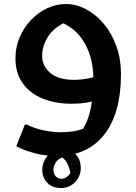

<svg xmlns="http://www.w3.org/2000/svg" viewBox="-20 -517 680 957"><path d="M265 260Q204 260 158 248Q112 236 86.5 224Q61 212 61 212L104 104H114Q154 124 199 133Q244 142 279 142Q316 142 343 138Q370 134 394 125Q427 72 438 -11Q411 -4 384 -2Q357 0 334 0Q256 0 193 -25.5Q130 -51 93.5 -101.5Q57 -152 57 -227Q57 -282 78 -331Q99 -380 134.5 -417.5Q170 -455 215.5 -476Q261 -497 309 -497Q360 -497 409 -471Q458 -445 497.5 -398Q537 -351 560 -287Q583 -223 583 -148Q583 48 499.5 154Q416 260 265 260ZM190 -239Q190 -189 230 -154Q270 -119 349 -119Q369 -119 394.5 -122Q420 -125 445 -132Q445 -185 429.5 -237.5Q414 -290 381.5 -332.5Q349 -375 296 -401Q242 -373 216 -329Q190 -285 190 -239ZM294.3 224.4Q327.9 224.4 355.2 250.3Q382.6 276.2 382.6 321.3Q382.6 359.7 354.8 390Q326.9 420.2 283.7 420.2Q239.6 420.2 215.1 393.3Q190.6 366.4 190.6 330Q190.6 302.1 204 278.1Q217.5 254.1 241 239.2Q264.5 224.4 294.3 224.4ZM246.3 329Q246.3 348.2 257.3 361.2Q268.4 374.1 285.6 374.1Q300 374.1 311.6 366Q323.1 357.8 330.8 346.3Q327.9 324.2 317.3 302.1Q306.8 280 290.4 267.6Q267.4 276.2 256.8 294.4Q246.3 312.7 246.3 329ZM341.3 312.7 338.4 330Q341.3 320.4 341.3 312.7ZM329.8 380.8Q329.8 380.8 329.8 377Z"/></svg>

Font: Kufam SemiBold
Style: Regular
Weight: 600
Designer: Wael Morcos, Artur Schmal
Foundry: Original Type
Version: Version 1.300; ttfautohint (v1.8.3)